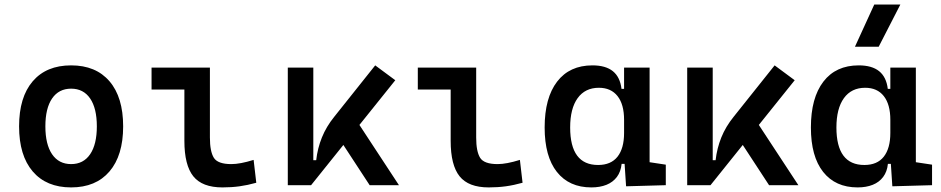

<svg xmlns="http://www.w3.org/2000/svg" viewBox="-20 -815 4142 845"><path d="M293 9.8Q184.1 9.8 124 -60.5Q64 -130.9 64 -258.8Q64 -387.2 124 -457.3Q184.1 -527.3 293 -527.3Q401.9 -527.3 461.9 -457.3Q522 -387.2 522 -258.8Q522 -130.9 461.9 -60.5Q401.9 9.8 293 9.8ZM293 -92.8Q347.2 -92.8 376.7 -136.2Q406.2 -179.7 406.2 -258.8Q406.2 -338.4 376.7 -381.6Q347.2 -424.8 293 -424.8Q238.8 -424.8 209.2 -381.6Q179.7 -338.4 179.7 -258.8Q179.7 -179.7 209.2 -136.2Q238.8 -92.8 293 -92.8Z M959 9.8Q870.1 9.8 830.8 -39.1Q791.5 -87.9 791.5 -195.3V-517.6H903.8V-210Q903.8 -148.4 921.1 -120.6Q938.5 -92.8 998 -92.8Q1037.1 -92.8 1096.2 -111.3L1107.9 -10.7Q1069.8 0 1034.4 4.9Q999 9.8 959 9.8ZM647 -420.9V-517.6H804.7V-420.9Z M1349.1 0 1330.6 -109.9H1371.6Q1377.4 -162.1 1396.7 -210Q1416 -257.8 1451.2 -301.3L1631.3 -527.3L1719.7 -461.9ZM1246.6 0V-517.6H1358.9V-52.2L1349.1 0ZM1606.9 0 1457.5 -228.5 1541 -296.9 1735.8 0Z M2130.9 9.8Q2042 9.8 2002.7 -39.1Q1963.4 -87.9 1963.4 -195.3V-517.6H2075.7V-210Q2075.7 -148.4 2093 -120.6Q2110.4 -92.8 2169.9 -92.8Q2209 -92.8 2268.1 -111.3L2279.8 -10.7Q2241.7 0 2206.3 4.9Q2170.9 9.8 2130.9 9.8ZM1818.8 -420.9V-517.6H1976.6V-420.9Z M2582.5 9.8Q2484.9 9.8 2430.9 -58.3Q2377 -126.5 2377 -253.9Q2377 -384.3 2431.9 -455.8Q2486.8 -527.3 2587.4 -527.3Q2645.5 -527.3 2677.2 -501.7Q2709 -476.1 2715.3 -423.8H2756.8L2726.6 -287.6Q2726.6 -355.5 2697.8 -392.1Q2668.9 -428.7 2615.7 -428.7Q2555.2 -428.7 2522.2 -383.1Q2489.3 -337.4 2489.3 -253.9Q2489.3 -88.9 2612.3 -88.9Q2668.9 -88.9 2697.8 -125.5Q2726.6 -162.1 2726.6 -230V-256.3L2761.7 -93.8H2715.8Q2712.4 -59.6 2695.1 -36.4Q2677.7 -13.2 2649.2 -1.7Q2620.6 9.8 2582.5 9.8ZM2735.4 4.9 2726.6 -128.9V-243.7L2838.9 -223.1V-101.1L2910.2 -90.3V0ZM2726.6 -166V-517.6H2838.9V-186.5Z M3106.9 0 3088.4 -109.9H3129.4Q3135.3 -162.1 3154.5 -210Q3173.8 -257.8 3209 -301.3L3389.2 -527.3L3477.5 -461.9ZM3004.4 0V-517.6H3116.7V-52.2L3106.9 0ZM3364.7 0 3215.3 -228.5 3298.8 -296.9 3493.7 0Z M3754.4 9.8Q3656.7 9.8 3602.8 -58.3Q3548.8 -126.5 3548.8 -253.9Q3548.8 -384.3 3603.8 -455.8Q3658.7 -527.3 3759.3 -527.3Q3817.4 -527.3 3849.1 -501.7Q3880.9 -476.1 3887.2 -423.8H3928.7L3898.4 -287.6Q3898.4 -355.5 3869.6 -392.1Q3840.8 -428.7 3787.6 -428.7Q3727.1 -428.7 3694.1 -383.1Q3661.1 -337.4 3661.1 -253.9Q3661.1 -88.9 3784.2 -88.9Q3840.8 -88.9 3869.6 -125.5Q3898.4 -162.1 3898.4 -230V-256.3L3933.6 -93.8H3887.7Q3884.3 -59.6 3866.9 -36.4Q3849.6 -13.2 3821 -1.7Q3792.5 9.8 3754.4 9.8ZM3907.2 4.9 3898.4 -128.9V-243.7L4010.7 -223.1V-101.1L4082 -90.3V0ZM3898.4 -166V-517.6H4010.7V-186.5ZM3742.7 -609.4 3827.6 -794.9H3942.4L3847.2 -609.4Z"/></svg>

Font: Cascadia Code Medium
Style: Regular
Weight: 500
Monospace: yes
Designer: Aaron Bell
Foundry: Saja Typeworks
Version: Version 2407.024